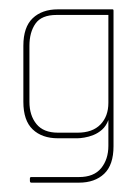

<svg xmlns="http://www.w3.org/2000/svg" viewBox="-20 -314 297 411"><path d="M149 77H47Q44 77 44 73V68Q44 65 47 65H149Q181 65 196.5 46Q212 27 212 -2V-57Q207 -44 198.5 -36.5Q190 -29 180 -25Q170 -21 160.5 -19.5Q151 -18 146 -18H104Q70 -18 50 -37Q30 -56 30 -96V-216Q30 -256 50 -275Q70 -294 104 -294H221Q223 -294 223 -291V-1Q223 39 203 58Q183 77 149 77ZM101 -282Q69 -282 56 -263.5Q43 -245 43 -216V-96Q43 -67 58 -48.5Q73 -30 104 -30H146Q178 -30 195 -47.5Q212 -65 212 -94V-282Z"/></svg>

Font: Chathura Thin
Style: Regular
Weight: 250
Designer: Appaji Ambarisha Darbha
Foundry: Aditya Fonts
Version: Version 1.002 2016